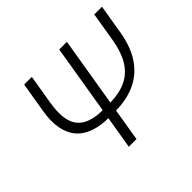

<svg xmlns="http://www.w3.org/2000/svg" viewBox="-159 -956 1184 1184"><g transform="rotate(-45 433.5 -364.0)"><path d="M781.2 -727.5H848.6L815.9 -531.7Q798.3 -427.7 751.2 -356.7Q704.1 -285.6 627.9 -249.5Q551.8 -213.4 448.2 -213.4H399.9Q323.2 -213.4 267.6 -233.2Q211.9 -252.9 178.5 -293Q145 -333 134.3 -392.6Q123.5 -452.1 137.2 -531.7L169.9 -727.5H236.8L204.6 -535.2Q189.5 -443.4 205.6 -385.5Q221.7 -327.6 271.7 -300.3Q321.8 -272.9 407.7 -272.9H456.5Q542.5 -272.9 602.1 -300.3Q661.6 -327.6 697.8 -385.5Q733.9 -443.4 749.5 -535.2ZM475.6 -727.5H542.5L421.9 0H355Z"/></g></svg>

Font: Inter 16pt Light
Style: Italic
Weight: 300
Italic angle: -9.3988°
Version: Version 4.001;git-66647c0bb